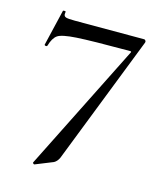

<svg xmlns="http://www.w3.org/2000/svg" viewBox="-101 -572 678 805"><g transform="rotate(15 238.0 -169.5)"><path d="M201 127 124 158H123Q121 158 118.5 155.5Q116 153 117 151L392 -398Q397 -405 388 -405Q220 -405 157 -401Q94 -397 76 -384.5Q58 -372 48 -337Q47 -334 43 -334Q40 -334 37.5 -335.5Q35 -337 36 -339L73 -495Q74 -497 80 -496.5Q86 -496 85 -494Q84 -490 84 -484Q84 -474 93.5 -471Q103 -468 132 -468H432Q437 -468 439.5 -463.5Q442 -459 440 -455L222 103Q214 120 201 127Z"/></g></svg>

Font: Cormorant Unicase Medium
Style: Regular
Weight: 500
Designer: Christian Thalmann (Catharsis Fonts)
Foundry: Catharsis Fonts
Version: Version 4.000